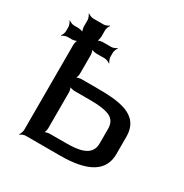

<svg xmlns="http://www.w3.org/2000/svg" viewBox="-157 -785 884 921"><g transform="rotate(30 285.0 -324.5)"><path d="M278 -369H201C192 -369 175 -365 170 -360L172 -358C177 -363 181 -380 181 -389V-491C181 -500 177 -517 172 -522L170 -520C175 -515 192 -511 201 -511H247C256 -511 271 -505 276 -500L278 -502C273 -507 267 -522 267 -531V-554C267 -563 273 -578 278 -583L276 -585C271 -580 256 -574 247 -574H201C192 -574 175 -570 170 -565L172 -563C177 -568 181 -585 181 -594V-629C181 -638 187 -653 192 -658L190 -660C185 -655 170 -649 161 -649H104C95 -649 80 -655 75 -660L73 -658C78 -653 84 -638 84 -629V-594C84 -585 88 -568 93 -563L95 -565C90 -570 73 -574 64 -574H41C32 -574 17 -580 12 -585L10 -583C15 -578 21 -563 21 -554V-531C21 -522 15 -507 10 -502L12 -500C17 -505 32 -511 41 -511H64C73 -511 90 -515 95 -520L93 -522C88 -517 84 -500 84 -491V-20C84 -11 78 4 73 9L75 11C80 6 95 0 104 0H296C449 0 525 -47 525 -141V-237C525 -362 404 -369 278 -369ZM289 -66H200C191 -66 174 -62 169 -57L171 -55C176 -60 180 -77 180 -86V-283C180 -292 176 -309 171 -314L169 -312C174 -307 191 -303 200 -303H291C340 -303 376 -297 398 -286C419 -275 430 -255 430 -226V-145C430 -75 358 -66 289 -66Z"/></g></svg>

Font: Gamestation Storm
Style: Regular
Weight: 400
Designer: Jonas Hecksher
Foundry: Jonas Hecksher, Playtypeª, e-types AS
Version: Version 1.003